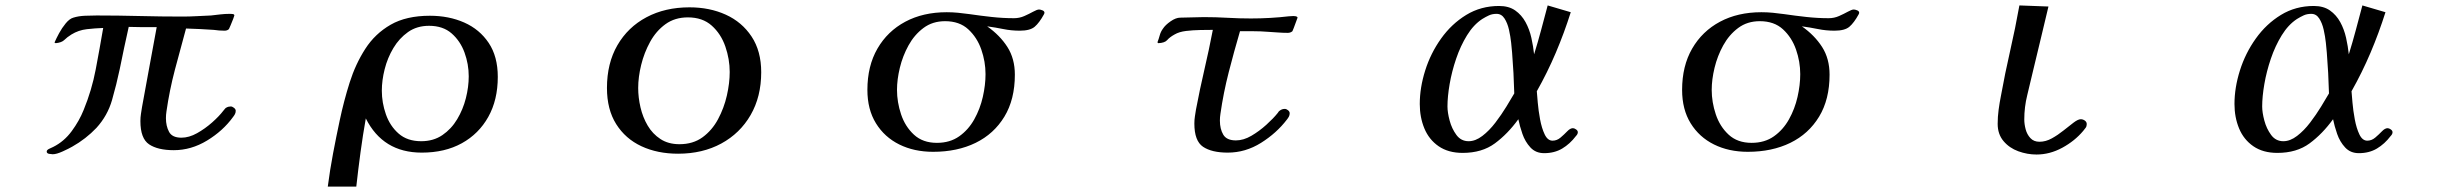

<svg xmlns="http://www.w3.org/2000/svg" viewBox="-20 -565 9040 707"><path d="M848 -157Q848 -150 845 -144.5Q842 -139 838 -134Q801 -83 742.5 -47.5Q684 -12 620 -12Q561 -12 529 -33.5Q497 -55 497 -119Q497 -133 499 -145.5Q501 -158 503 -171Q517 -245 530 -318.5Q543 -392 557 -465Q531 -465 505.5 -465Q480 -465 454 -466Q445 -427 437 -388.5Q429 -350 421 -311Q409 -254 392.5 -196.5Q376 -139 335 -94Q316 -74 293.5 -56.5Q271 -39 246 -25Q234 -18 211 -7.5Q188 3 174 3Q170 3 161 1.5Q152 0 152 -7Q152 -13 162 -17.5Q172 -22 176 -24Q216 -44 244 -82Q272 -120 288 -160Q318 -233 332.5 -309.5Q347 -386 360 -462Q330 -461 299.5 -457.5Q269 -454 243 -438Q227 -428 217 -418Q207 -408 185 -406L181 -408V-409Q187 -423 197.5 -442.5Q208 -462 222 -479Q236 -496 250 -500Q269 -506 293 -507Q317 -508 336 -508Q415 -508 494 -506Q573 -504 652 -504Q678 -504 704.5 -505.5Q731 -507 757 -508Q774 -510 791.5 -512Q809 -514 826 -514Q828 -514 835.5 -513.5Q843 -513 843 -508Q843 -507 838.5 -495Q834 -483 829 -471.5Q824 -460 823 -458Q817 -452 807 -452Q787 -452 767 -455Q742 -457 716.5 -458Q691 -459 665 -460Q644 -384 624 -308Q604 -232 593 -155Q592 -149 591.5 -142.5Q591 -136 591 -130Q591 -101 602.5 -79.5Q614 -58 648 -58Q676 -58 705.5 -74.5Q735 -91 761 -114Q787 -137 803 -158Q805 -160 808 -164Q811 -168 814 -169Q821 -173 830 -173Q835 -173 841.5 -168Q848 -163 848 -157Z M1706 -284Q1706 -329 1690.5 -371.5Q1675 -414 1643 -442Q1611 -470 1560 -470Q1515 -470 1482.5 -447Q1450 -424 1428.5 -388Q1407 -352 1396.5 -310.5Q1386 -269 1386 -231Q1386 -187 1401 -144Q1416 -101 1448 -73Q1480 -45 1531 -45Q1576 -45 1609 -67.5Q1642 -90 1663.5 -126Q1685 -162 1695.5 -203.5Q1706 -245 1706 -284ZM1813 -282Q1813 -197 1778 -134.5Q1743 -72 1680.5 -37.5Q1618 -3 1533 -3Q1390 -3 1327 -129Q1316 -67 1307.5 -4Q1299 59 1292 122H1187Q1195 60 1206.5 -0.5Q1218 -61 1231 -122Q1246 -193 1267.5 -261Q1289 -329 1325 -385Q1361 -441 1418.5 -474Q1476 -507 1563 -507Q1633 -507 1689.5 -482Q1746 -457 1779.5 -407Q1813 -357 1813 -282Z M2667 -300Q2667 -347 2651 -393.5Q2635 -440 2601 -470.5Q2567 -501 2513 -501Q2465 -501 2430.5 -476Q2396 -451 2374 -411Q2352 -371 2341 -326Q2330 -281 2330 -241Q2330 -206 2338.5 -169.5Q2347 -133 2365 -102.5Q2383 -72 2412 -53Q2441 -34 2482 -34Q2532 -34 2567 -59.5Q2602 -85 2624 -126Q2646 -167 2656.5 -213Q2667 -259 2667 -300ZM2783 -299Q2783 -209 2744 -141.5Q2705 -74 2636 -36.5Q2567 1 2477 1Q2401 1 2342 -26.5Q2283 -54 2249 -108Q2215 -162 2215 -241Q2215 -332 2253.5 -398.5Q2292 -465 2360.5 -501.5Q2429 -538 2519 -538Q2593 -538 2652.5 -511Q2712 -484 2747.5 -430.5Q2783 -377 2783 -299Z M3609 -292Q3609 -338 3593.5 -382.5Q3578 -427 3545.5 -457Q3513 -487 3460 -487Q3414 -487 3380.5 -462Q3347 -437 3325.5 -398Q3304 -359 3293.5 -315.5Q3283 -272 3283 -234Q3283 -189 3298 -144Q3313 -99 3345.5 -69Q3378 -39 3430 -39Q3478 -39 3512 -63Q3546 -87 3567.5 -125.5Q3589 -164 3599 -208Q3609 -252 3609 -292ZM3826 -518Q3826 -516 3824 -512Q3807 -481 3790 -466.5Q3773 -452 3735 -452Q3704 -452 3674.5 -458Q3645 -464 3615 -468Q3662 -435 3689.5 -392Q3717 -349 3717 -290Q3717 -199 3678.5 -135.5Q3640 -72 3572.5 -39Q3505 -6 3416 -6Q3346 -6 3291.5 -33Q3237 -60 3205.5 -111Q3174 -162 3174 -234Q3174 -322 3211 -386Q3248 -450 3313.5 -485Q3379 -520 3466 -520Q3487 -520 3508 -518Q3529 -516 3550 -513Q3591 -507 3632 -502.5Q3673 -498 3714 -498Q3734 -498 3752 -506Q3770 -514 3784.5 -522Q3799 -530 3806 -530Q3811 -530 3818.5 -527Q3826 -524 3826 -518Z M4758 -500Q4757 -497 4752.5 -485Q4748 -473 4744 -462Q4740 -451 4739 -450Q4732 -444 4722 -444Q4703 -444 4684.5 -445.5Q4666 -447 4647 -448Q4622 -450 4597 -450Q4572 -450 4546 -450Q4524 -375 4504.5 -299Q4485 -223 4474 -146Q4473 -140 4472.5 -133.5Q4472 -127 4472 -121Q4472 -90 4484.5 -69Q4497 -48 4531 -48Q4559 -48 4588 -65Q4617 -82 4643 -105.5Q4669 -129 4685 -149Q4689 -156 4693 -158Q4701 -164 4711 -164Q4717 -164 4723 -159Q4729 -154 4729 -148Q4729 -141 4726 -135.5Q4723 -130 4719 -125Q4681 -75 4623.5 -39Q4566 -3 4501 -3Q4442 -3 4410 -24.5Q4378 -46 4378 -110Q4378 -124 4380 -136.5Q4382 -149 4384 -162Q4398 -236 4415 -309Q4432 -382 4446 -455Q4427 -455 4400 -454.5Q4373 -454 4347.5 -451Q4322 -448 4305 -438Q4287 -428 4278 -417.5Q4269 -407 4245 -406L4242 -409Q4247 -422 4250.5 -435Q4254 -448 4262 -459Q4271 -473 4290.5 -486.5Q4310 -500 4326 -500Q4348 -500 4369.5 -501Q4391 -502 4413 -502Q4457 -502 4500 -499.5Q4543 -497 4586 -497Q4621 -497 4656.5 -499Q4692 -501 4726 -505Q4731 -505 4735 -505.5Q4739 -506 4743 -506Q4747 -506 4752 -505Q4757 -504 4758 -500Z M5556 -221Q5555 -259 5553 -296.5Q5551 -334 5548 -371Q5547 -384 5544.5 -407.5Q5542 -431 5536.5 -455.5Q5531 -480 5520 -497Q5509 -514 5491 -514Q5475 -514 5463 -508.5Q5451 -503 5438 -495Q5406 -474 5382 -435Q5358 -396 5342 -349Q5326 -302 5318 -255.5Q5310 -209 5310 -173Q5310 -151 5318 -121Q5326 -91 5343 -68Q5360 -45 5388 -45Q5413 -45 5438.5 -64.5Q5464 -84 5486.5 -113.5Q5509 -143 5527 -172.5Q5545 -202 5556 -221ZM5790 -78Q5790 -71 5783 -64Q5761 -35 5732.5 -18Q5704 -1 5666 -1Q5635 -1 5615.5 -22Q5596 -43 5586 -72Q5576 -101 5571 -126Q5532 -72 5484.5 -37Q5437 -2 5366 -2Q5313 -2 5277.5 -26.5Q5242 -51 5225 -92Q5208 -133 5208 -182Q5208 -242 5228 -305.5Q5248 -369 5286.5 -423Q5325 -477 5379 -510Q5433 -543 5500 -543Q5536 -543 5559.5 -526.5Q5583 -510 5597.5 -483.5Q5612 -457 5619 -425.5Q5626 -394 5629 -365Q5643 -410 5655 -455Q5667 -500 5679 -545L5764 -520Q5740 -444 5709 -371Q5678 -298 5639 -229Q5640 -216 5642.5 -187Q5645 -158 5651 -125.5Q5657 -93 5668 -70Q5679 -47 5697 -47Q5713 -47 5726.5 -58.5Q5740 -70 5751 -81.5Q5762 -93 5772 -93Q5777 -93 5783.5 -88.5Q5790 -84 5790 -78Z M6609 -292Q6609 -338 6593.5 -382.5Q6578 -427 6545.5 -457Q6513 -487 6460 -487Q6414 -487 6380.5 -462Q6347 -437 6325.5 -398Q6304 -359 6293.5 -315.5Q6283 -272 6283 -234Q6283 -189 6298 -144Q6313 -99 6345.5 -69Q6378 -39 6430 -39Q6478 -39 6512 -63Q6546 -87 6567.5 -125.5Q6589 -164 6599 -208Q6609 -252 6609 -292ZM6826 -518Q6826 -516 6824 -512Q6807 -481 6790 -466.5Q6773 -452 6735 -452Q6704 -452 6674.5 -458Q6645 -464 6615 -468Q6662 -435 6689.5 -392Q6717 -349 6717 -290Q6717 -199 6678.5 -135.5Q6640 -72 6572.5 -39Q6505 -6 6416 -6Q6346 -6 6291.5 -33Q6237 -60 6205.5 -111Q6174 -162 6174 -234Q6174 -322 6211 -386Q6248 -450 6313.5 -485Q6379 -520 6466 -520Q6487 -520 6508 -518Q6529 -516 6550 -513Q6591 -507 6632 -502.5Q6673 -498 6714 -498Q6734 -498 6752 -506Q6770 -514 6784.5 -522Q6799 -530 6806 -530Q6811 -530 6818.5 -527Q6826 -524 6826 -518Z M7664 -108Q7664 -100 7660 -94.5Q7656 -89 7651 -83Q7620 -46 7574 -21Q7528 4 7479 4Q7445 4 7412 -8Q7379 -20 7357.5 -45.5Q7336 -71 7336 -109Q7336 -135 7339.5 -161Q7343 -187 7348 -212Q7363 -295 7382 -378Q7401 -461 7416 -545L7523 -541Q7509 -481 7494.5 -421.5Q7480 -362 7466 -303Q7456 -259 7445 -215Q7434 -171 7434 -125Q7434 -108 7439 -89Q7444 -70 7456.5 -56.5Q7469 -43 7490 -43Q7513 -43 7535.5 -55.5Q7558 -68 7578.5 -84.5Q7599 -101 7615.5 -113.5Q7632 -126 7642 -126Q7650 -126 7657 -121Q7664 -116 7664 -108Z M8556 -221Q8555 -259 8553 -296.5Q8551 -334 8548 -371Q8547 -384 8544.5 -407.5Q8542 -431 8536.5 -455.5Q8531 -480 8520 -497Q8509 -514 8491 -514Q8475 -514 8463 -508.5Q8451 -503 8438 -495Q8406 -474 8382 -435Q8358 -396 8342 -349Q8326 -302 8318 -255.5Q8310 -209 8310 -173Q8310 -151 8318 -121Q8326 -91 8343 -68Q8360 -45 8388 -45Q8413 -45 8438.5 -64.5Q8464 -84 8486.5 -113.5Q8509 -143 8527 -172.5Q8545 -202 8556 -221ZM8790 -78Q8790 -71 8783 -64Q8761 -35 8732.5 -18Q8704 -1 8666 -1Q8635 -1 8615.5 -22Q8596 -43 8586 -72Q8576 -101 8571 -126Q8532 -72 8484.5 -37Q8437 -2 8366 -2Q8313 -2 8277.5 -26.5Q8242 -51 8225 -92Q8208 -133 8208 -182Q8208 -242 8228 -305.5Q8248 -369 8286.5 -423Q8325 -477 8379 -510Q8433 -543 8500 -543Q8536 -543 8559.5 -526.5Q8583 -510 8597.5 -483.5Q8612 -457 8619 -425.5Q8626 -394 8629 -365Q8643 -410 8655 -455Q8667 -500 8679 -545L8764 -520Q8740 -444 8709 -371Q8678 -298 8639 -229Q8640 -216 8642.5 -187Q8645 -158 8651 -125.5Q8657 -93 8668 -70Q8679 -47 8697 -47Q8713 -47 8726.5 -58.5Q8740 -70 8751 -81.5Q8762 -93 8772 -93Q8777 -93 8783.5 -88.5Q8790 -84 8790 -78Z"/></svg>

Font: Kaisei HarunoUmi Medium
Style: Regular
Weight: 500
Designer: Font-Kai, 金井和夫
Foundry: KAZUO KANAI
Version: Version 5.003